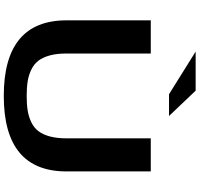

<svg xmlns="http://www.w3.org/2000/svg" viewBox="-40 -1018 1071 1032"><g transform="rotate(90 496.0 -502.5)"><path d="M257.8 -1018.1H467.8L604 -875H486.8ZM724.1 -776.9H901.9V-324.2Q901.9 13.2 496.1 13.2Q89.8 13.2 89.8 -324.2V-776.9H268.1V-324.2Q268.1 -272.5 278.3 -234.6Q288.6 -196.8 306.9 -172.9Q325.2 -148.9 354.7 -134.8Q384.3 -120.6 417.7 -115.2Q451.2 -109.9 496.1 -109.9Q541 -109.9 574.5 -115.2Q607.9 -120.6 637.5 -134.8Q667 -148.9 685.3 -172.9Q703.6 -196.8 713.9 -234.6Q724.1 -272.5 724.1 -324.2Z"/></g></svg>

Font: Sporting Grotesque
Style: Bold
Weight: 700
Designer: Lucas LE BIHAN
Foundry: Lucas LE BIHAN
Version: Version 2.002;PS 2.2;hotconv 1.0.88;makeotf.lib2.5.647800